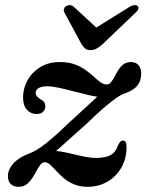

<svg xmlns="http://www.w3.org/2000/svg" viewBox="-20 -710 565 741"><path d="M175.5 -108Q188 -119.5 205.5 -135.2Q223 -151 250 -175Q277 -199 316 -234Q346.5 -264 370 -284.5Q393.5 -305 410.8 -318.5Q428 -332 441 -339.8Q454 -347.5 465 -351Q496 -362 510.5 -380Q525 -398 525 -426.5Q525 -446 515 -458.2Q505 -470.5 484.5 -470.5Q468 -470.5 456.5 -461.8Q445 -453 437 -440.2Q429 -427.5 422.2 -414.5Q415.5 -401.5 408.5 -392.8Q401.5 -384 392.5 -384Q379.5 -384 367.5 -392.8Q355.5 -401.5 341.5 -414.5Q327.5 -427.5 309.8 -440.2Q292 -453 268 -461.8Q244 -470.5 210.5 -470.5Q167 -470.5 135 -450.8Q103 -431 86 -399.8Q69 -368.5 69 -334Q69 -303 83.8 -286.5Q98.5 -270 121.5 -270Q137 -270 146 -278.2Q155 -286.5 155 -300Q155 -308.5 151 -315Q147 -321.5 136.5 -327Q125.5 -334 121.5 -339.5Q117.5 -345 117.5 -351Q117.5 -363 129 -370Q140.5 -377 162.5 -377Q181.5 -377 209.8 -370.8Q238 -364.5 269 -356.2Q300 -348 327.5 -341.8Q355 -335.5 372.5 -335.5L375 -356Q368.5 -349 351.5 -333Q334.5 -317 307 -292Q279.5 -267 241.5 -232Q214.5 -205.5 192.5 -186.2Q170.5 -167 152.8 -153.2Q135 -139.5 120 -130.8Q105 -122 90.5 -116.5Q62 -105.5 44.5 -91.2Q27 -77 18.8 -61.5Q10.5 -46 10.5 -30.5Q10.5 -10 21.8 0.5Q33 11 52.5 11Q70 11 82.5 1.5Q95 -8 104.2 -22.2Q113.5 -36.5 121 -50.8Q128.5 -65 136 -74.5Q143.5 -84 152.5 -84Q163 -84 173.8 -74.2Q184.5 -64.5 197 -50.5Q209.5 -36.5 226.5 -22.2Q243.5 -8 266 1.5Q288.5 11 318.5 11Q359 11 393 -8Q427 -27 447.5 -61.5Q468 -96 468.5 -142Q468.5 -155.5 465 -161.5Q461.5 -167.5 455 -167.5Q449.5 -167.5 445.2 -163.8Q441 -160 435.5 -149.5Q426.5 -122.5 406.8 -111.5Q387 -100.5 352 -100.5Q327 -100.5 297.2 -107.2Q267.5 -114 237.8 -120.8Q208 -127.5 184 -127.5ZM372 -585 265 -683.5Q258 -690 250 -690.2Q242 -690.5 234.5 -686Q229 -682.5 226.8 -675.5Q224.5 -668.5 229.5 -660L294 -540.5Q301 -529 308.5 -522.8Q316 -516.5 329 -516.5Q342 -516.5 353 -522.8Q364 -529 377 -540.5L502 -660Q512 -668.5 513.8 -675.5Q515.5 -682.5 512 -686Q507.5 -690.5 499 -690.2Q490.5 -690 480 -683.5L321.5 -585Z"/></svg>

Font: Fraunces Medium
Style: Italic
Weight: 500
Italic angle: -16°
Version: Version 1.000;[b76b70a41]